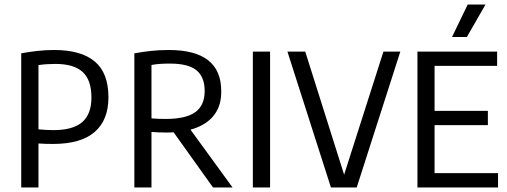

<svg xmlns="http://www.w3.org/2000/svg" viewBox="-20 -821 2222 841"><path d="M73 0V-587.5Q106 -593.5 142.5 -597.8Q179 -602 217.5 -602Q335 -602 395 -551.8Q455 -501.5 455 -395Q455 -295 394.5 -242.8Q334 -190.5 212 -190.5Q195 -190.5 179.5 -191Q164 -191.5 148.5 -192.5V0ZM214 -251Q299.5 -251 340 -286Q380.5 -321 380.5 -394Q380.5 -470.5 342 -505.8Q303.5 -541 223 -541Q203.5 -541 184.8 -539.8Q166 -538.5 148.5 -536V-254.5Q164.5 -253 180.8 -252Q197 -251 214 -251Z M568.5 0V-587.5Q602.5 -593.5 639.2 -597.8Q676 -602 719.5 -602Q834.5 -602 891.8 -557Q949 -512 949 -422.5Q950 -362.5 921.5 -322Q893 -281.5 838.8 -261Q784.5 -240.5 708.5 -240.5Q692.5 -240.5 674.8 -241.2Q657 -242 643.5 -243V0ZM913 0 715 -277H797L998.5 0ZM705 -300Q795 -300 835.8 -330Q876.5 -360 876.5 -422Q876.5 -483.5 840.8 -513Q805 -542.5 724 -542.5Q701 -542.5 682 -541.2Q663 -540 643.5 -536.5V-302.5Q661.5 -301 675 -300.5Q688.5 -300 705 -300Z M1087.5 0V-595H1163V0Z M1429.5 0 1239 -595H1317L1495 -31.5H1479.5L1659.5 -595H1733.5L1542.5 0Z M1808.5 0V-595H2157.5V-532.5H1883.5V-62.5H2161.5V0ZM1865.5 -273V-335.5H2117V-273ZM1960 -659 2028.5 -801H2106.5L2025 -659Z"/></svg>

Font: Encode Sans SC Condensed
Style: Regular
Weight: 400
Width: 3
Designer: Multiple Designers
Foundry: Impallari Type
Version: Version 3.002